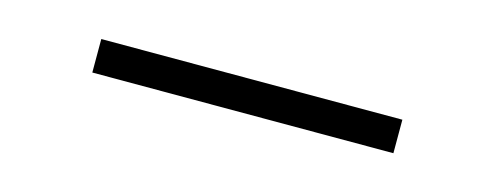

<svg xmlns="http://www.w3.org/2000/svg" viewBox="-20 -753 626 243"><g transform="rotate(15 293.0 -631.0)"><path d="M95.7 -609.4H490.2V-653.3H95.7Z"/></g></svg>

Font: Cascadia Code PL ExtraLight
Style: Regular
Weight: 200
Monospace: yes
Designer: Aaron Bell
Foundry: Saja Typeworks
Version: Version 2404.023